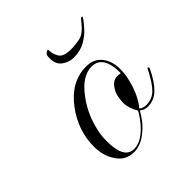

<svg xmlns="http://www.w3.org/2000/svg" viewBox="-136 -571 684 684"><g transform="rotate(-45 205.5 -229.0)"><path d="M161 9Q117 9 94 -29Q73 -61 73 -107Q73 -186 123 -254Q178 -328 255 -328Q294 -328 315 -301Q335 -275 335 -235Q335 -217 331.5 -198Q328 -179 321 -158Q306 -114 284 -89L286 -86Q296 -79 310 -79Q339 -79 359 -98Q379 -117 404 -166Q405 -170 408 -170Q410 -170 411 -167.5Q412 -165 410 -161Q389 -117 365.5 -94Q342 -71 311 -71Q291 -71 280 -82Q270 -64 258 -48.5Q246 -33 231 -21Q197 9 161 9ZM168 1Q221 1 272 -80Q272 -83 275 -86Q257 -116 257 -143Q257 -144 257 -147.5Q257 -151 258 -157Q259 -168 262 -179.5Q265 -191 272 -201Q287 -225 308 -225H317Q321 -224 323 -224Q325 -224 326 -224Q326 -314 269 -314Q221 -314 178 -256Q143 -210 128 -153Q119 -122 119 -88Q119 1 168 1ZM247 -381Q223 -381 203.5 -395.5Q184 -410 184 -438Q184 -449 185 -453.5Q186 -458 191 -462Q202 -471 202 -463Q202 -444 212.5 -426.5Q223 -409 260 -409Q284 -409 307 -414Q330 -419 357 -454Q362 -461 364 -462.5Q366 -464 369 -464Q373 -464 371 -460Q370 -459 369 -457Q368 -455 365 -451Q359 -443 344 -426Q329 -409 304.5 -395Q280 -381 247 -381Z"/></g></svg>

Font: Imperial Script
Style: Regular
Weight: 400
Designer: Robert E. Leuschke
Foundry: Robert E. Leuschke
Version: Version 1.010; ttfautohint (v1.8.3)